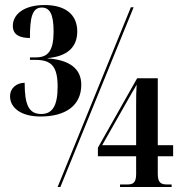

<svg xmlns="http://www.w3.org/2000/svg" viewBox="-20 -743 724 763"><path d="M141 -280C240 -280 303 -323 303 -406C303 -472 254 -505 169 -511V-512C248 -519 287 -556 287 -618C287 -686 239 -723 157 -723C75 -723 31 -686 31 -640C31 -605 58 -592 99 -592C99 -671 107 -713 146 -713C176 -713 193 -690 193 -618C193 -541 171 -515 123 -515H99V-505H122C186 -505 209 -477 209 -398C209 -321 187 -290 144 -290C94 -290 78 -327 78 -414C47 -414 20 -394 20 -360C20 -315 63 -280 141 -280ZM209 0H220L511 -714H500ZM457 0H662V-10H644C622 -10 607 -15 607 -51V-122H668V-166H607V-432H525L369 -156V-122H521V-51C521 -15 507 -10 486 -10H457ZM386 -166 507 -379C512 -387 519 -398 523 -407C521 -379 521 -356 521 -326V-166Z"/></svg>

Font: Noto Serif Display ExtraCondensed
Style: Bold
Weight: 700
Width: 2
Designer: Monotype Design Team
Foundry: Monotype Imaging Inc.
Version: Version 2.009